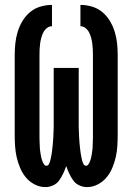

<svg xmlns="http://www.w3.org/2000/svg" viewBox="-20 -755 540 783"><path d="M335 8Q319 8 303.5 1Q288 -6 278.5 -19.5Q269 -33 262 -48Q255 -63 250 -78Q245 -63 238 -48Q231 -33 221.5 -19.5Q212 -6 196.5 1Q181 8 165 8Q142 8 121 -3Q100 -14 85.5 -31.5Q71 -49 62 -70.5Q53 -92 48 -114Q43 -136 41.5 -159Q40 -182 40 -205V-530Q40 -554 42.5 -578Q45 -602 52 -625Q59 -648 71.5 -669Q84 -690 102.5 -705.5Q121 -721 144.5 -728Q168 -735 192 -735V-648Q180 -648 170.5 -640Q161 -632 156 -621.5Q151 -611 148 -599.5Q145 -588 143.5 -576.5Q142 -565 141.5 -553.5Q141 -542 141 -530V-205Q141 -198 141 -191.5Q141 -185 141.5 -178Q142 -171 142 -164.5Q142 -158 142.5 -151Q143 -144 144 -137.5Q145 -131 146 -124.5Q147 -118 148.5 -111.5Q150 -105 152.5 -98.5Q155 -92 159 -85.5Q163 -79 169 -79Q176 -79 179.5 -86Q183 -93 185 -100Q187 -107 188 -113.5Q189 -120 190.5 -127Q192 -134 192.5 -141Q193 -148 194 -155Q195 -162 195.5 -169Q196 -176 196.5 -183Q197 -190 197.5 -197Q198 -204 198 -210.5Q198 -217 198.5 -224Q199 -231 199 -238Q199 -245 199 -252Q199 -259 199 -266Q199 -273 199 -280Q199 -287 199 -294V-478H301V-294Q301 -287 301 -280Q301 -273 301 -266Q301 -259 301 -252Q301 -245 301 -238Q301 -231 301.5 -224Q302 -217 302 -210.5Q302 -204 302.5 -197Q303 -190 303.5 -183Q304 -176 304.5 -169Q305 -162 306 -155Q307 -148 307.5 -141Q308 -134 309.5 -127Q311 -120 312 -113.5Q313 -107 315 -100Q317 -93 320.5 -86Q324 -79 331 -79Q337 -79 341 -85.5Q345 -92 347.5 -98.5Q350 -105 351.5 -111.5Q353 -118 354 -124.5Q355 -131 356 -137.5Q357 -144 357.5 -151Q358 -158 358 -164.5Q358 -171 358.5 -178Q359 -185 359 -191.5Q359 -198 359 -205V-530Q359 -542 358.5 -553.5Q358 -565 356.5 -576.5Q355 -588 352 -599.5Q349 -611 344 -621.5Q339 -632 329.5 -640Q320 -648 308 -648V-735Q332 -735 355.5 -728Q379 -721 397.5 -705.5Q416 -690 428.5 -669Q441 -648 448 -625Q455 -602 457.5 -578Q460 -554 460 -530V-205Q460 -182 458.5 -159Q457 -136 452 -114Q447 -92 438 -70.5Q429 -49 414.5 -31.5Q400 -14 379 -3Q358 8 335 8Z"/></svg>

Font: Iosevka Slab
Style: Bold
Weight: 700
Monospace: yes
Designer: Belleve Invis
Foundry: Belleve Invis
Version: Version 11.1.1; ttfautohint (v1.8.3)